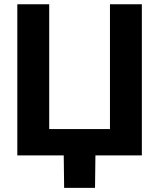

<svg xmlns="http://www.w3.org/2000/svg" viewBox="-20 -748 766 924"><path d="M662.7 0H63.3V-727.5H216.8V-126.8H509.2V-727.5H662.7ZM288.7 156.2 286.3 -31.2H439.6L437.3 156.2Z"/></svg>

Font: GitLab Sans
Style: Regular
Weight: 400
Designer: Rasmus Andersson
Foundry: Modifications by GitLab B.V., manufactured by rsms
Version: Version 4.000;git-c8fb6b7